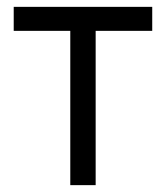

<svg xmlns="http://www.w3.org/2000/svg" viewBox="-20 -540 484 560"><path d="M185 0H259V-450H424V-520H20V-450H185Z"/></svg>

Font: Fixel Variable
Style: Regular
Weight: 100
Width: 3
Designer: AlfaBravo + MacPaw
Foundry: Kyrylo Tkachov, Marchela Mozhyna, Serhii Makarenko, Maria Weinstein, Zakhar Kryvoshyya
Version: Version 1.211